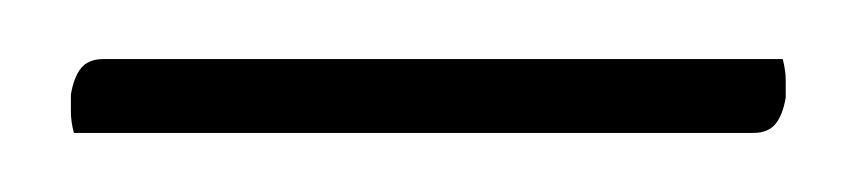

<svg xmlns="http://www.w3.org/2000/svg" viewBox="-20 -668 290 65"><path d="M5 -623Q4 -627 4 -630Q4 -633 4 -636Q5 -642 7.5 -645Q10 -648 15 -648H245Q246 -644 246 -641Q246 -638 246 -635Q245 -629 242.5 -626Q240 -623 235 -623Z"/></svg>

Font: Yanone Kaffeesatz ExtraLight
Style: Regular
Weight: 200
Designer: Yanone (Cyrillic: Daniel Pouzeot, Huerta Tipografica, and Cyreal)
Foundry: Yanone
Version: Version 2.003